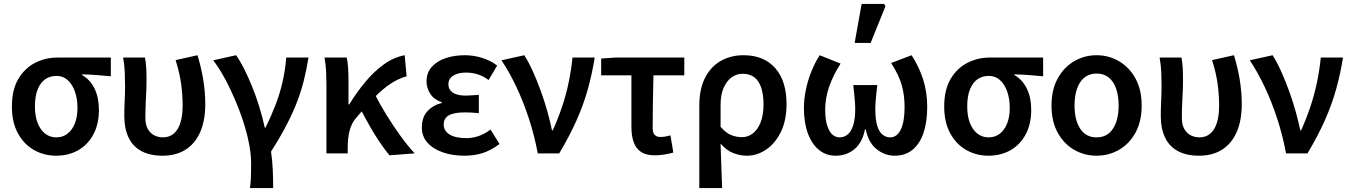

<svg xmlns="http://www.w3.org/2000/svg" viewBox="-20 -786 6922 984"><path d="M268 12Q206 12 154.5 -17Q103 -46 72 -102.5Q41 -159 41 -240Q41 -326 74 -381.5Q107 -437 160 -464Q213 -491 273 -491H548V-395Q507 -399 473.5 -401.5Q440 -404 401 -405V-401Q442 -378 464.5 -332Q487 -286 487 -223Q487 -150 458.5 -97Q430 -44 380.5 -16Q331 12 268 12ZM269 -82Q301 -82 325.5 -100.5Q350 -119 363.5 -153Q377 -187 377 -234Q377 -278 364.5 -315Q352 -352 328 -374.5Q304 -397 270 -397Q237 -397 212.5 -380.5Q188 -364 173.5 -329Q159 -294 159 -240Q159 -191 173 -155.5Q187 -120 211.5 -101Q236 -82 269 -82Z M814 12Q748 12 704 -12Q660 -36 638.5 -82Q617 -128 617 -190Q617 -230 619 -269.5Q621 -309 621 -348Q621 -378 619.5 -415Q618 -452 611 -491H723Q728 -466 729.5 -436.5Q731 -407 731 -373Q731 -337 728 -283Q725 -229 725 -182Q725 -147 737.5 -125Q750 -103 770.5 -92.5Q791 -82 815 -82Q846 -82 868.5 -99.5Q891 -117 903.5 -153.5Q916 -190 916 -247Q916 -299 908.5 -355Q901 -411 880 -478L992 -503Q1011 -442 1021.5 -378.5Q1032 -315 1032 -252Q1032 -168 1006 -109Q980 -50 931 -19Q882 12 814 12Z M1261 178Q1264 156 1265 138.5Q1266 121 1266.5 100.5Q1267 80 1267 49Q1267 -4 1251.5 -73Q1236 -142 1208.5 -215Q1181 -288 1146.5 -356.5Q1112 -425 1073 -477L1190 -503Q1210 -475 1230.5 -434.5Q1251 -394 1271 -345Q1291 -296 1308 -241.5Q1325 -187 1337 -132H1341Q1369 -189 1391.5 -247Q1414 -305 1428 -366Q1442 -427 1447 -491H1561Q1551 -429 1537 -373Q1523 -317 1501.5 -261.5Q1480 -206 1448 -144.5Q1416 -83 1369 -9Q1376 36 1378 86Q1380 136 1380 178Z M1653 0V-348Q1653 -378 1651.5 -416.5Q1650 -455 1643 -491H1757Q1762 -470 1764 -438.5Q1766 -407 1766 -373V-251H1770Q1808 -313 1852.5 -366.5Q1897 -420 1948 -456.5Q1999 -493 2054 -503L2064 -395Q2024 -384 1985 -359Q1946 -334 1903 -291Q1860 -248 1807 -184Q1782 -156 1772 -117.5Q1762 -79 1762 -27V0ZM1976 10Q1952 -19 1926.5 -56.5Q1901 -94 1876 -138Q1851 -182 1827 -228L1902 -302Q1926 -253 1960 -198Q1994 -143 2031.5 -91Q2069 -39 2105 0Z M2360 12Q2298 12 2248.5 -5.5Q2199 -23 2170.5 -55Q2142 -87 2142 -132Q2142 -186 2171.5 -217Q2201 -248 2244 -258V-262Q2204 -276 2185 -305.5Q2166 -335 2166 -368Q2166 -414 2193.5 -444Q2221 -474 2265.5 -488.5Q2310 -503 2362 -503Q2407 -503 2450.5 -489.5Q2494 -476 2528 -450L2484 -376Q2457 -396 2428.5 -405Q2400 -414 2368 -414Q2328 -414 2303 -398.5Q2278 -383 2278 -354Q2278 -327 2300.5 -311.5Q2323 -296 2368 -296Q2383 -296 2399.5 -297.5Q2416 -299 2434 -300V-206Q2415 -208 2397 -209Q2379 -210 2362 -210Q2307 -210 2280.5 -195Q2254 -180 2254 -148Q2254 -115 2284.5 -96.5Q2315 -78 2371 -78Q2400 -78 2431 -88Q2462 -98 2494 -122L2540 -48Q2494 -14 2452 -1Q2410 12 2360 12Z M2736 0Q2719 -91 2691 -177Q2663 -263 2627 -339.5Q2591 -416 2550 -477L2667 -503Q2690 -467 2711.5 -419Q2733 -371 2752 -318.5Q2771 -266 2785.5 -214Q2800 -162 2809 -118H2813Q2840 -177 2861 -240Q2882 -303 2895 -366.5Q2908 -430 2914 -491H3028Q3014 -405 2992 -326.5Q2970 -248 2934.5 -168.5Q2899 -89 2846 0Z M3336 10Q3291 10 3265 -7.5Q3239 -25 3227.5 -57.5Q3216 -90 3216 -136V-400H3061V-486L3133 -491H3487V-400H3329Q3327 -327 3326 -257.5Q3325 -188 3325 -130Q3325 -105 3335.5 -94.5Q3346 -84 3364 -84Q3377 -84 3389 -86Q3401 -88 3416 -92L3431 -4Q3412 1 3387.5 5.5Q3363 10 3336 10Z M3564 178V-243Q3564 -332 3594.5 -389.5Q3625 -447 3676 -475Q3727 -503 3790 -503Q3895 -503 3953 -437Q4011 -371 4011 -253Q4011 -169 3982 -110Q3953 -51 3906.5 -19.5Q3860 12 3808 12Q3773 12 3738 -1.5Q3703 -15 3673 -50Q3674 -9 3675.5 28Q3677 65 3678 101.5Q3679 138 3681 178ZM3783 -83Q3813 -83 3838 -102Q3863 -121 3878 -158.5Q3893 -196 3893 -252Q3893 -301 3881.5 -336Q3870 -371 3846.5 -389.5Q3823 -408 3786 -408Q3755 -408 3729.5 -389.5Q3704 -371 3688.5 -335.5Q3673 -300 3673 -249V-136Q3702 -103 3729 -93Q3756 -83 3783 -83Z M4262 12Q4214 12 4177.5 -17.5Q4141 -47 4120.5 -102Q4100 -157 4100 -233Q4100 -277 4110 -325.5Q4120 -374 4138.5 -420Q4157 -466 4181 -503L4288 -460Q4250 -401 4229.5 -342Q4209 -283 4209 -223Q4209 -158 4228.5 -120Q4248 -82 4284 -82Q4306 -82 4324 -96.5Q4342 -111 4352.5 -143.5Q4363 -176 4363 -227Q4363 -247 4361.5 -265Q4360 -283 4358 -303.5Q4356 -324 4353 -350H4476Q4473 -324 4471 -303.5Q4469 -283 4467.5 -265Q4466 -247 4466 -227Q4466 -172 4476 -140.5Q4486 -109 4503.5 -95.5Q4521 -82 4542 -82Q4577 -82 4596.5 -122Q4616 -162 4616 -237Q4616 -299 4601 -351Q4586 -403 4547 -463L4652 -503Q4689 -446 4710.5 -380.5Q4732 -315 4732 -238Q4732 -161 4713 -105Q4694 -49 4657 -18.5Q4620 12 4565 12Q4514 12 4472 -22Q4430 -56 4417 -123H4413Q4400 -56 4359.5 -22Q4319 12 4262 12ZM4360 -566 4396 -766H4511L4518 -754L4442 -566Z M5046 12Q4984 12 4932.5 -17Q4881 -46 4850 -102.5Q4819 -159 4819 -240Q4819 -326 4852 -381.5Q4885 -437 4938 -464Q4991 -491 5051 -491H5326V-395Q5285 -399 5251.5 -401.5Q5218 -404 5179 -405V-401Q5220 -378 5242.5 -332Q5265 -286 5265 -223Q5265 -150 5236.5 -97Q5208 -44 5158.5 -16Q5109 12 5046 12ZM5047 -82Q5079 -82 5103.5 -100.5Q5128 -119 5141.5 -153Q5155 -187 5155 -234Q5155 -278 5142.5 -315Q5130 -352 5106 -374.5Q5082 -397 5048 -397Q5015 -397 4990.5 -380.5Q4966 -364 4951.5 -329Q4937 -294 4937 -240Q4937 -191 4951 -155.5Q4965 -120 4989.5 -101Q5014 -82 5047 -82Z M5600 12Q5538 12 5485.5 -18Q5433 -48 5401 -105.5Q5369 -163 5369 -245Q5369 -327 5401 -384.5Q5433 -442 5485.5 -472.5Q5538 -503 5600 -503Q5662 -503 5714.5 -472.5Q5767 -442 5799 -384.5Q5831 -327 5831 -245Q5831 -163 5799 -105.5Q5767 -48 5714.5 -18Q5662 12 5600 12ZM5600 -82Q5655 -82 5684 -126.5Q5713 -171 5713 -245Q5713 -295 5700 -332Q5687 -369 5662 -389Q5637 -409 5600 -409Q5563 -409 5538 -389Q5513 -369 5500 -332Q5487 -295 5487 -245Q5487 -171 5516 -126.5Q5545 -82 5600 -82Z M6126 12Q6060 12 6016 -12Q5972 -36 5950.5 -82Q5929 -128 5929 -190Q5929 -230 5931 -269.5Q5933 -309 5933 -348Q5933 -378 5931.5 -415Q5930 -452 5923 -491H6035Q6040 -466 6041.5 -436.5Q6043 -407 6043 -373Q6043 -337 6040 -283Q6037 -229 6037 -182Q6037 -147 6049.5 -125Q6062 -103 6082.5 -92.5Q6103 -82 6127 -82Q6158 -82 6180.5 -99.5Q6203 -117 6215.5 -153.5Q6228 -190 6228 -247Q6228 -299 6220.5 -355Q6213 -411 6192 -478L6304 -503Q6323 -442 6333.5 -378.5Q6344 -315 6344 -252Q6344 -168 6318 -109Q6292 -50 6243 -19Q6194 12 6126 12Z M6571 0Q6554 -91 6526 -177Q6498 -263 6462 -339.5Q6426 -416 6385 -477L6502 -503Q6525 -467 6546.5 -419Q6568 -371 6587 -318.5Q6606 -266 6620.5 -214Q6635 -162 6644 -118H6648Q6675 -177 6696 -240Q6717 -303 6730 -366.5Q6743 -430 6749 -491H6863Q6849 -405 6827 -326.5Q6805 -248 6769.5 -168.5Q6734 -89 6681 0Z"/></svg>

Font: Source Sans 3 SemiBold
Style: Regular
Weight: 600
Designer: Paul D. Hunt
Foundry: Adobe
Version: Version 3.046;hotconv 1.0.118;makeotfexe 2.5.65603